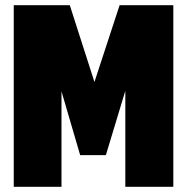

<svg xmlns="http://www.w3.org/2000/svg" viewBox="-20 -720 720 740"><path d="M33 0V-700H249L344 -404L441 -700H648V0H463V-370L388 -122H289L217 -368V0Z"/></svg>

Font: Georama SemiCondensed Black
Style: Regular
Weight: 900
Width: 4
Designer: Jean-Baptiste Levee
Foundry: Production Type
Version: Version 1.001